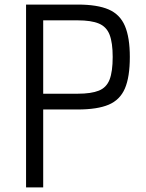

<svg xmlns="http://www.w3.org/2000/svg" viewBox="-20 -820 640 840"><path d="M94 0V-800H320Q406 -800 455.5 -778.5Q505 -757 526.5 -706.5Q548 -656 548 -571Q548 -483 526.5 -433Q505 -383 455.5 -362Q406 -341 320 -341H122V-410H320Q379 -410 412.5 -423.5Q446 -437 459.5 -472Q473 -507 473 -571Q473 -633 459.5 -668Q446 -703 412.5 -717Q379 -731 320 -731H107L169 -793V0Z"/></svg>

Font: Victor Mono Thin
Style: Regular
Weight: 400
Monospace: yes
Version: Version 1.561;gftools[0.9.30]